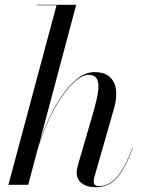

<svg xmlns="http://www.w3.org/2000/svg" viewBox="-20 -770 593 800"><path d="M370.5 -308Q383 -351.5 388.2 -385.5Q393.5 -419.5 385.2 -438.8Q377 -458 349 -458Q324 -458 294.8 -433Q265.5 -408 236.5 -365.2Q207.5 -322.5 182.2 -268.5Q157 -214.5 139 -156L97.5 0H15L215.5 -748H132.5V-750H297.5L146 -181.5Q161.5 -228.5 185.5 -279Q209.5 -329.5 239.5 -372.8Q269.5 -416 303.2 -442.8Q337 -469.5 373 -469.5Q416.5 -469.5 438.2 -448.8Q460 -428 463.5 -394Q467 -360 455.5 -319.5L373 -31.5Q370.5 -23 370.5 -14.5Q370.5 5.5 391 5.5Q434 5.5 466.8 -31.5Q499.5 -68.5 531.5 -153.5L533 -153Q501 -67 467 -28.5Q433 10 377.5 10Q342.5 10 321 -6.2Q299.5 -22.5 299.5 -51Q299.5 -59 301.8 -69.2Q304 -79.5 307.5 -92Z"/></svg>

Font: Bodoni* 96pt
Style: Italic
Weight: 400
Italic angle: -13°
Version: Version 2.3